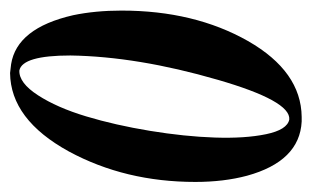

<svg xmlns="http://www.w3.org/2000/svg" viewBox="-136 -470 605 372"><g transform="rotate(-90 166.0 -283.5)"><path d="M117 -1Q40 -5 12 -107Q0 -152 0 -207Q0 -343 59 -452Q121 -565 211 -566Q220 -565 228 -564Q298 -553 323 -444Q332 -401 332 -350Q332 -209 273 -105Q214 -2 126 -1Q121 -1 117 -1ZM216 -548Q192 -549 168 -512Q144 -475 127 -418.5Q110 -362 99 -295Q88 -228 86 -169.5Q84 -111 92.5 -70Q101 -29 121 -25Q157 -22 198 -164Q243 -319 245 -449Q245 -542 216 -548Z"/></g></svg>

Font: Sagha
Style: Regular
Weight: 400
Designer: MUHAMMAD YONI
Version: Version 001.000